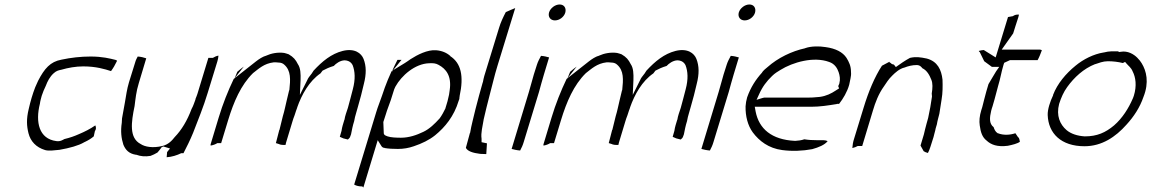

<svg xmlns="http://www.w3.org/2000/svg" viewBox="-20 -689 5132 856"><path d="M137 -300C125 -269 116 -238 108 -203C97 -158 99 -127 107 -95C116 -59 141 -32 181 -20C198 -15 223 -19 245 -21C291 -29 330 -40 354 -54L355 -55H356C375 -64 386 -71 398 -81L403 -104C409 -113 409 -121 405 -130C382 -114 358 -102 332 -91C312 -82 292 -75 267 -69C261 -66 249 -57 231 -60C154 -70 137 -144 158 -227C159 -237 163 -251 166 -262C171 -277 177 -292 184 -306C192 -327 202 -347 220 -363C232 -374 243 -376 253 -378C284 -387 318 -393 351 -393C408 -393 447 -381 475 -372C484 -384 494 -401 502 -418C501 -419 499 -421 495 -422C471 -428 437 -437 384 -437C340 -437 296 -432 254 -423C204 -414 178 -383 150 -329C147 -322 142 -311 137 -300Z M555 -322C546 -292 542 -262 537 -233C533 -210 528 -184 524 -161L523 -142C517 -103 521 -72 530 -44C540 -20 555 -4 586 1H588C607 8 627 10 651 6C662 2 672 -3 682 -9C689 -16 694 -24 701 -33L708 -36L738 -27L725 -11C725 -3 723 5 723 12C745 11 770 3 788 -6H798C812 -33 828 -65 841 -97C863 -154 887 -212 906 -275L949 -415C952 -424 953 -432 954 -441C946 -440 935 -435 929 -431H909L860 -270C858 -263 855 -257 852 -249L851 -244C846 -232 843 -219 834 -203C815 -152 790 -110 759 -78C748 -64 731 -44 703 -38C662 -28 626 -34 607 -47C555 -74 565 -144 580 -216C584 -247 587 -281 599 -319L632 -429C621 -433 608 -436 594 -437C590 -430 585 -420 583 -412Z M920 -49C919 -46 918 -43 919 -40C928 -41 942 -46 949 -51H966L997 -153C1022 -235 1054 -310 1108 -363C1133 -382 1157 -406 1200 -411H1211C1214 -411 1215 -411 1223 -410C1231 -410 1241 -407 1247 -401C1278 -374 1275 -334 1270 -287L1269 -286L1258 -240C1252 -216 1249 -197 1241 -171C1236 -151 1231 -130 1226 -110L1225 -109C1222 -98 1220 -89 1217 -78C1215 -70 1213 -62 1210 -51L1226 -46L1227 -45C1229 -44 1242 -42 1253 -43C1254 -45 1254 -49 1255 -52L1284 -148C1287 -157 1289 -165 1293 -174L1295 -180C1298 -191 1302 -200 1305 -209V-210C1325 -267 1358 -327 1409 -362L1418 -374C1433 -382 1448 -389 1468 -395C1478 -406 1496 -419 1515 -420C1515 -420 1524 -420 1529 -418C1538 -416 1547 -409 1552 -399C1563 -371 1565 -336 1553 -291C1545 -263 1540 -238 1531 -208L1522 -181C1519 -171 1517 -164 1516 -156L1515 -154C1510 -138 1505 -122 1503 -108V-107L1495 -79C1500 -77 1504 -75 1511 -72L1531 -67C1535 -70 1541 -76 1542 -82L1545 -90C1548 -106 1553 -131 1559 -149C1561 -160 1564 -174 1568 -186L1576 -214C1586 -247 1594 -280 1602 -314C1614 -360 1613 -395 1601 -426C1591 -452 1561 -475 1508 -462C1457 -449 1417 -416 1378 -374L1369 -360L1368 -359C1360 -349 1353 -340 1350 -332L1317 -266L1320 -331C1321 -360 1320 -386 1308 -403C1298 -423 1289 -434 1267 -447C1261 -449 1252 -452 1247 -453C1218 -457 1189 -451 1167 -441L1166 -440H1164C1151 -436 1135 -426 1121 -415L1022 -337C997 -285 973 -225 955 -165ZM1026 -340 1067 -392C1057 -385 1048 -378 1038 -369Z M1559 134C1569 140 1583 142 1590 142H1595L1600 147L1664 -64L1681 -37C1684 -33 1688 -30 1693 -30H1694L1695 -29C1712 -26 1733 -25 1754 -25C1779 -25 1802 -29 1825 -37C1861 -49 1894 -65 1920 -86C1964 -122 2004 -170 2025 -240L2028 -248C2028 -252 2028 -255 2029 -257V-260C2049 -351 2035 -408 1987 -439L1988 -440H1987C1971 -454 1950 -463 1924 -465C1886 -468 1841 -445 1810 -425C1802 -419 1794 -414 1785 -408L1726 -372C1720 -359 1715 -347 1709 -333C1700 -311 1691 -287 1683 -262C1674 -235 1665 -215 1657 -188ZM1726 -368C1735 -387 1743 -405 1752 -422H1770ZM1689 -145 1700 -179C1707 -203 1714 -218 1722 -242L1734 -280C1736 -288 1739 -295 1742 -301L1743 -303C1770 -352 1830 -405 1893 -407C1910 -408 1923 -407 1935 -400C1969 -382 1994 -350 1985 -288L1982 -267C1978 -247 1973 -228 1966 -207V-206C1960 -193 1949 -173 1940 -161L1939 -160C1919 -138 1895 -114 1867 -101C1838 -87 1804 -75 1768 -75C1747 -75 1722 -76 1708 -81C1694 -86 1693 -88 1691 -94Z M2139 -350C2137 -342 2134 -331 2133 -323L2132 -321C2121 -282 2110 -243 2100 -203C2092 -168 2081 -129 2076 -97L2075 -96L2057 -30C2064 -15 2088 -7 2121 -3L2148 -2L2151 -50C2142 -51 2136 -54 2127 -55V-70C2123 -97 2132 -127 2136 -154V-155C2144 -191 2153 -226 2163 -265C2175 -309 2184 -351 2198 -396L2277 -653C2264 -648 2251 -642 2235 -635C2224 -614 2212 -589 2205 -565Z M2428 -634C2422 -614 2434 -598 2454 -598C2474 -598 2494 -613 2500 -632C2506 -653 2495 -669 2475 -669C2455 -669 2434 -653 2428 -634ZM2360 -357C2352 -331 2347 -308 2338 -279L2261 -25C2272 -22 2285 -19 2299 -18C2305 -29 2311 -42 2315 -56L2383 -279C2391 -306 2396 -329 2405 -357L2428 -433C2418 -436 2406 -439 2392 -440C2386 -429 2378 -414 2374 -401Z M2404 -49C2403 -46 2402 -43 2403 -40C2412 -41 2426 -46 2433 -51H2450L2481 -153C2506 -235 2538 -310 2592 -363C2617 -382 2641 -406 2684 -411H2695C2698 -411 2699 -411 2707 -410C2715 -410 2725 -407 2731 -401C2762 -374 2759 -334 2754 -287L2753 -286L2742 -240C2736 -216 2733 -197 2725 -171C2720 -151 2715 -130 2710 -110L2709 -109C2706 -98 2704 -89 2701 -78C2699 -70 2697 -62 2694 -51L2710 -46L2711 -45C2713 -44 2726 -42 2737 -43C2738 -45 2738 -49 2739 -52L2768 -148C2771 -157 2773 -165 2777 -174L2779 -180C2782 -191 2786 -200 2789 -209V-210C2809 -267 2842 -327 2893 -362L2902 -374C2917 -382 2932 -389 2952 -395C2962 -406 2980 -419 2999 -420C2999 -420 3008 -420 3013 -418C3022 -416 3031 -409 3036 -399C3047 -371 3049 -336 3037 -291C3029 -263 3024 -238 3015 -208L3006 -181C3003 -171 3001 -164 3000 -156L2999 -154C2994 -138 2989 -122 2987 -108V-107L2979 -79C2984 -77 2988 -75 2995 -72L3015 -67C3019 -70 3025 -76 3026 -82L3029 -90C3032 -106 3037 -131 3043 -149C3045 -160 3048 -174 3052 -186L3060 -214C3070 -247 3078 -280 3086 -314C3098 -360 3097 -395 3085 -426C3075 -452 3045 -475 2992 -462C2941 -449 2901 -416 2862 -374L2853 -360L2852 -359C2844 -349 2837 -340 2834 -332L2801 -266L2804 -331C2805 -360 2804 -386 2792 -403C2782 -423 2773 -434 2751 -447C2745 -449 2736 -452 2731 -453C2702 -457 2673 -451 2651 -441L2650 -440H2648C2635 -436 2619 -426 2605 -415L2506 -337C2481 -285 2457 -225 2439 -165ZM2510 -340 2551 -392C2541 -385 2532 -378 2522 -369Z M3274 -634C3268 -614 3280 -598 3300 -598C3320 -598 3340 -613 3346 -632C3352 -653 3341 -669 3321 -669C3301 -669 3280 -653 3274 -634ZM3206 -357C3198 -331 3193 -308 3184 -279L3107 -25C3118 -22 3131 -19 3145 -18C3151 -29 3157 -42 3161 -56L3229 -279C3237 -306 3242 -329 3251 -357L3274 -433C3264 -436 3252 -439 3238 -440C3232 -429 3224 -414 3220 -401Z M3311 -255C3307 -241 3305 -229 3304 -215C3303 -171 3314 -129 3336 -99C3365 -60 3407 -28 3467 -20C3511 -14 3559 -16 3601 -24C3630 -32 3657 -43 3670 -60C3665 -62 3658 -64 3651 -64H3622C3602 -64 3584 -65 3566 -68C3552 -63 3539 -62 3526 -61H3524C3420 -66 3364 -115 3349 -191L3345 -213H3596C3636 -213 3673 -219 3710 -225L3712 -226H3721C3739 -249 3757 -279 3766 -311L3772 -340C3774 -350 3775 -358 3774 -368V-369C3774 -395 3765 -413 3754 -431C3737 -457 3705 -473 3661 -479C3632 -484 3595 -483 3572 -475H3571L3570 -474C3510 -461 3448 -431 3402 -390C3394 -384 3384 -375 3378 -367V-366C3349 -334 3327 -300 3311 -255ZM3353 -244 3364 -268C3379 -302 3398 -327 3422 -350C3435 -363 3448 -370 3459 -377C3515 -412 3608 -438 3676 -413C3701 -405 3713 -385 3719 -367C3724 -352 3727 -335 3722 -317V-316C3721 -312 3718 -309 3717 -305L3721 -295L3707 -286C3686 -272 3664 -261 3635 -257L3611 -255C3603 -254 3595 -254 3588 -254H3394C3388 -254 3385 -254 3379 -252Z M3788 -71C3783 -56 3781 -43 3780 -29C3789 -31 3797 -34 3804 -38H3824L3872 -197C3882 -231 3897 -271 3921 -304C3929 -316 3942 -337 3958 -352C3970 -364 3990 -383 4013 -388C4028 -394 4047 -399 4067 -399C4082 -399 4089 -389 4092 -385C4113 -375 4124 -354 4132 -334C4139 -318 4138 -296 4134 -272L4135 -260V-258C4131 -228 4125 -195 4118 -163L4111 -138C4106 -121 4103 -106 4099 -90C4094 -73 4090 -60 4084 -40L4098 -15C4102 -12 4109 -9 4117 -7C4121 -14 4125 -25 4128 -34L4142 -78C4145 -87 4146 -97 4150 -109C4151 -117 4155 -127 4157 -135C4159 -149 4164 -166 4168 -182C4171 -200 4175 -226 4178 -246C4183 -274 4183 -306 4182 -334C4177 -378 4160 -415 4112 -428C4083 -434 4064 -437 4037 -431C4027 -426 4015 -418 4004 -411L3974 -390L3967 -399C3963 -405 3961 -398 3951 -408L3945 -412L3946 -414L3912 -396C3880 -347 3852 -281 3830 -208Z M4344 -462C4344 -459 4347 -458 4348 -457L4368 -416L4402 -391H4435L4421 -371C4408 -351 4401 -336 4387 -314C4380 -292 4374 -269 4368 -246C4363 -229 4362 -218 4355 -198C4347 -172 4345 -149 4348 -130C4352 -100 4359 -77 4379 -62L4380 -61C4399 -44 4426 -33 4473 -39C4493 -43 4517 -49 4527 -57C4526 -64 4524 -74 4520 -77H4519L4507 -95C4483 -87 4454 -85 4429 -95H4428C4417 -102 4413 -113 4410 -122C4389 -138 4392 -165 4399 -195L4402 -206C4407 -219 4409 -231 4414 -246L4430 -306C4440 -338 4444 -367 4454 -400L4457 -409L4483 -421H4606C4613 -433 4619 -449 4625 -465C4622 -466 4620 -468 4616 -468H4446L4497 -540L4508 -575L4520 -612C4521 -616 4522 -619 4523 -624C4510 -625 4501 -621 4496 -617L4474 -613L4419 -433L4366 -466C4360 -466 4352 -464 4344 -462Z M4675 -264C4662 -237 4650 -201 4651 -176C4654 -94 4711 -37 4815 -37C4893 -37 4954 -79 5002 -133C5035 -169 5062 -210 5078 -257C5104 -322 5091 -373 5070 -407C5064 -416 5061 -421 5050 -432C5035 -447 5008 -464 4976 -458L4968 -457L4966 -460H4933C4924 -460 4913 -458 4901 -455H4900C4856 -448 4810 -425 4775 -396C4732 -361 4694 -316 4675 -266ZM4702 -226C4711 -254 4722 -279 4738 -301C4769 -344 4811 -383 4862 -403H4863C4878 -408 4898 -416 4919 -416C4943 -416 4966 -413 4986 -408L4996 -413L5002 -406C5011 -395 5023 -388 5030 -370C5043 -345 5049 -307 5035 -262C5033 -256 5031 -251 5031 -251L5030 -249C5012 -207 4984 -162 4947 -130C4909 -98 4871 -81 4817 -81H4816C4784 -83 4755 -92 4735 -109C4706 -134 4688 -173 4702 -226Z"/></svg>

Font: SolarCharger
Style: 152
Weight: 100
Designer: Mew Too
Foundry: Cannot Into Space Fonts/KineticPlasma Fonts
Version: Version 1.100